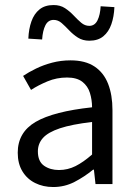

<svg xmlns="http://www.w3.org/2000/svg" viewBox="-20 -741 544 773"><path d="M194.3 12Q153.6 12 121.2 -4.3Q88.8 -20.5 70.1 -51.5Q51.4 -82.4 51.4 -126.2Q51.4 -208 123.4 -250.2Q195.4 -292.3 350.7 -309Q350.5 -339.5 342 -367Q333.5 -394.6 311.5 -411.7Q289.4 -428.9 249.9 -428.9Q208.1 -428.9 171.1 -413.4Q134 -397.9 104.9 -379L73 -435.4Q95.3 -450.4 125 -464.9Q154.7 -479.4 189.9 -488.7Q225.1 -498 264.1 -498Q323.2 -498 360.4 -473.3Q397.6 -448.6 415.2 -403.6Q432.8 -358.6 432.8 -297.7V0H364.5L358.1 -57.9H354.8Q319.7 -29.1 279.8 -8.5Q239.9 12 194.3 12ZM217.2 -56.5Q252.6 -56.5 284.1 -72.3Q315.6 -88.1 350.7 -118.9V-249.9Q269 -240.4 221.3 -224.5Q173.6 -208.6 153 -185.6Q132.5 -162.7 132.5 -131.5Q132.5 -91.2 157.3 -73.8Q182.1 -56.5 217.2 -56.5ZM339.6 -577.1Q313.2 -577.1 293.5 -589.7Q273.9 -602.3 258.3 -619Q242.6 -635.6 228.1 -648.3Q213.6 -660.9 196 -660.9Q173.9 -660.9 162.9 -639.4Q151.9 -617.8 149.6 -582L94.1 -585.5Q95.7 -624.8 106.6 -655.2Q117.4 -685.6 139.1 -703.1Q160.8 -720.7 195.8 -720.7Q222.6 -720.7 241.7 -708.1Q260.8 -695.5 276.5 -678.8Q292.1 -662.1 306.9 -649.5Q321.8 -636.9 339.4 -636.9Q361.5 -636.9 372.5 -659.1Q383.4 -681.2 385.2 -715.8L440.6 -712.3Q439 -674 428.3 -643.4Q417.7 -612.8 396.1 -595Q374.5 -577.1 339.6 -577.1Z"/></svg>

Font: Source Sans 3
Style: Regular
Weight: 200
Designer: Paul D. Hunt
Foundry: Adobe
Version: Version 3.046;hotconv 1.0.118;makeotfexe 2.5.65603